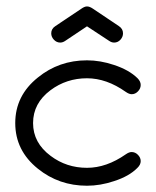

<svg xmlns="http://www.w3.org/2000/svg" viewBox="-20 -592 496 612"><path d="M372.1 -485.8Q372.1 -474.4 363.8 -465.3Q355.5 -456.3 343.8 -456.3Q335.7 -456.3 327.6 -461.9L257.3 -508.1L188.2 -461.9Q180.2 -456.3 171.9 -456.3Q160.4 -456.3 151.9 -465.3Q143.3 -474.4 143.3 -485.8Q143.3 -500.2 156.5 -508.8L239.7 -564.5Q249.8 -571.5 257.3 -571.5Q265.6 -571.5 275.9 -564.5L358.9 -508.8Q372.1 -500.2 372.1 -485.8ZM428.5 -321.3Q428.5 -309.8 419.8 -300.8Q411.1 -291.7 399.7 -291.7Q391.6 -291.7 380.9 -299.1Q319.6 -342.5 257.3 -342.5Q191.9 -342.5 140.9 -304.4Q85.4 -262.9 85.4 -199.7Q85.4 -136.7 141.6 -95Q191.9 -57.1 257.3 -57.1Q319.3 -57.1 380.9 -100.1Q391.4 -107.4 399.4 -107.4Q411.1 -107.4 419.8 -98.4Q428.5 -89.4 428.5 -78.4Q428.5 -66.9 417.7 -56.6Q391.4 -30 343.3 -14.6Q299.6 0 257.3 0Q168 0 100.8 -54.2Q28.6 -112.1 28.6 -199.7Q28.6 -287.4 100.8 -345Q168 -399.7 257.3 -399.7Q299.6 -399.7 343.3 -385Q391.6 -369.1 418.5 -342.5Q428.5 -332.3 428.5 -321.3Z"/></svg>

Font: EnergyBar
Style: Regular
Weight: 400
Italic angle: -10°
Version: 1.0 2000-03-28